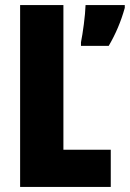

<svg xmlns="http://www.w3.org/2000/svg" viewBox="-20 -734 510 754"><path d="M59 0H415V-146H229V-714H59ZM470 -703V-714H316C315 -674 305 -602 298 -568V-554H407C434 -600 455 -649 470 -703Z"/></svg>

Font: Noto Sans Myanmar UI ExtraCondensed Black
Style: Regular
Weight: 900
Width: 2
Designer: Monotype Design Team
Foundry: Monotype Imaging Inc.
Version: Version 2.103